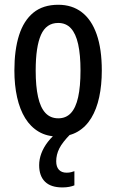

<svg xmlns="http://www.w3.org/2000/svg" viewBox="-20 -569 492 814"><path d="M411.6 -270Q411.6 -208.5 400.6 -157.2Q389.6 -106 366.9 -68.6Q344.2 -31.2 309.1 -10.7Q273.9 9.8 225.1 9.8Q179.2 9.8 144.5 -10.5Q109.9 -30.8 86.9 -67.9Q64 -105 52.5 -156.5Q41 -208 41 -270Q41 -357.4 60.8 -419.7Q80.6 -481.9 121.6 -515.4Q162.6 -548.8 227.1 -548.8Q285.6 -548.8 326.9 -517.1Q368.2 -485.4 389.9 -423.3Q411.6 -361.3 411.6 -270ZM131.3 -269.5Q131.3 -203.1 141.4 -158Q151.4 -112.8 172.6 -90.1Q193.8 -67.4 227.1 -67.4Q259.8 -67.4 280.5 -89.6Q301.3 -111.8 311.3 -157Q321.3 -202.1 321.3 -270Q321.3 -336.9 311.3 -381.8Q301.3 -426.8 280.5 -449.2Q259.8 -471.7 226.6 -471.7Q176.3 -471.7 153.8 -421.4Q131.3 -371.1 131.3 -269.5ZM218.3 114.7Q218.3 138.2 229.7 150.6Q241.2 163.1 262.2 163.1Q273.9 163.1 281.7 160.9Q289.6 158.7 295.4 156.7V216.8Q286.1 220.7 273.4 223.1Q260.7 225.6 244.6 225.6Q195.3 225.6 170.7 201.2Q146 176.8 146 131.3Q146 106.4 155.3 81.3Q164.6 56.2 183.1 32.2Q201.7 8.3 228.5 -12.7L278.3 0Q244.6 34.2 231.4 60.5Q218.3 86.9 218.3 114.7Z"/></svg>

Font: Open Sans Condensed Medium
Style: Regular
Weight: 500
Width: 3
Designer: Monotype Design Team
Foundry: Monotype Imaging Inc.
Version: Version 3.000